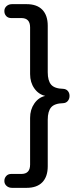

<svg xmlns="http://www.w3.org/2000/svg" viewBox="-20 -725 396 925"><path d="M38 180Q22 180 11.5 170.5Q1 161 1 147Q1 133 10 123Q19 113 34 113H83Q125 113 125 68V-157Q125 -197 145.5 -226.5Q166 -256 198 -263Q166 -270 145.5 -299Q125 -328 125 -368V-593Q125 -638 83 -638H34Q19 -638 10 -647.5Q1 -657 1 -672Q1 -686 11.5 -695.5Q22 -705 38 -705H108Q158 -705 184 -678Q210 -651 210 -601V-377Q210 -336 226.5 -317Q243 -298 285 -297Q299 -296 307 -286.5Q315 -277 315 -263Q315 -249 307 -239Q299 -229 285 -228Q243 -227 226.5 -208Q210 -189 210 -148V76Q210 126 184 153Q158 180 108 180Z"/></svg>

Font: Chiron GoRound TC N
Style: Regular
Weight: 350
Designer: Ryoko NISHIZUKA 西塚涼子 (kana, bopomofo & ideographs); Paul D. Hunt (Latin, Greek & Cyrillic); Sandoll Communications 산돌커뮤니
Foundry: Adobe
Version: Version 1.000;hotconv 1.1.1;makeotfexe 2.6.0